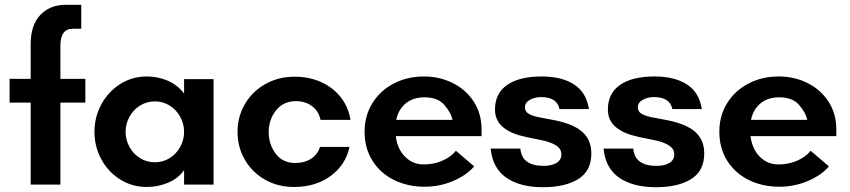

<svg xmlns="http://www.w3.org/2000/svg" viewBox="-20 -770 3545 801"><path d="M108 -342H20V-441H108V-586Q108 -666 148.5 -708Q189 -750 255 -750H319V-650H283Q232 -650 232 -579V-441H336V-342H232V0H108Z M374 -220Q374 -281 402.5 -334Q431 -387 481 -419Q531 -451 592 -451Q639 -451 679.5 -433.5Q720 -416 748 -380V-440H871V0H748V-60Q724 -26 682 -8Q640 10 592 10Q531 10 481 -21.5Q431 -53 402.5 -106Q374 -159 374 -220ZM626 -93Q660 -93 688 -110.5Q716 -128 732 -157.5Q748 -187 748 -220Q748 -253 732 -282.5Q716 -312 688 -329.5Q660 -347 626 -347Q592 -347 564 -329.5Q536 -312 520 -282.5Q504 -253 504 -220Q504 -187 520 -157.5Q536 -128 564 -110.5Q592 -93 626 -93Z M971 -220Q971 -283 1001.5 -335.5Q1032 -388 1086.5 -419Q1141 -450 1209 -450Q1272 -450 1322 -426.5Q1372 -403 1403 -362.5Q1434 -322 1442 -270H1317Q1310 -306 1282 -327Q1254 -348 1215 -348Q1162 -348 1131.5 -309.5Q1101 -271 1101 -219Q1101 -168 1130 -129Q1159 -90 1212 -90Q1250 -90 1277.5 -107.5Q1305 -125 1315 -157H1438Q1422 -82 1359.5 -36Q1297 10 1207 10Q1139 10 1085.5 -20.5Q1032 -51 1001.5 -103.5Q971 -156 971 -220Z M1501 -221Q1501 -287 1533.5 -339.5Q1566 -392 1622.5 -421.5Q1679 -451 1749 -451Q1814 -451 1869 -423.5Q1924 -396 1956.5 -346Q1989 -296 1989 -230V-202H1631Q1638 -148 1670 -116Q1702 -84 1747 -84Q1791 -84 1826.5 -100Q1862 -116 1882 -141L1958 -76Q1927 -39 1870.5 -15Q1814 9 1752 9Q1680 9 1623 -19.5Q1566 -48 1533.5 -100Q1501 -152 1501 -221ZM1868 -270Q1861 -301 1833.5 -332.5Q1806 -364 1751 -364Q1703 -364 1672.5 -338.5Q1642 -313 1633 -270Z M2027 -150H2151Q2157 -78 2248 -78Q2282 -78 2302 -90.5Q2322 -103 2322 -126Q2322 -147 2304.5 -160Q2287 -173 2254 -182L2216 -190Q2173 -198 2145 -206Q2117 -214 2096 -227Q2045 -257 2045 -313Q2045 -380 2095.5 -415.5Q2146 -451 2240 -451Q2323 -451 2374.5 -418Q2426 -385 2437 -315H2314Q2304 -365 2237 -365Q2211 -365 2190.5 -353.5Q2170 -342 2170 -323Q2170 -303 2188.5 -293.5Q2207 -284 2243 -278Q2250 -277 2293.5 -268.5Q2337 -260 2372 -244Q2447 -209 2447 -130Q2447 -57 2392.5 -23Q2338 11 2245 11Q2150 11 2092.5 -28.5Q2035 -68 2027 -150Z M2498 -150H2622Q2628 -78 2719 -78Q2753 -78 2773 -90.5Q2793 -103 2793 -126Q2793 -147 2775.5 -160Q2758 -173 2725 -182L2687 -190Q2644 -198 2616 -206Q2588 -214 2567 -227Q2516 -257 2516 -313Q2516 -380 2566.5 -415.5Q2617 -451 2711 -451Q2794 -451 2845.5 -418Q2897 -385 2908 -315H2785Q2775 -365 2708 -365Q2682 -365 2661.5 -353.5Q2641 -342 2641 -323Q2641 -303 2659.5 -293.5Q2678 -284 2714 -278Q2721 -277 2764.5 -268.5Q2808 -260 2843 -244Q2918 -209 2918 -130Q2918 -57 2863.5 -23Q2809 11 2716 11Q2621 11 2563.5 -28.5Q2506 -68 2498 -150Z M2981 -221Q2981 -287 3013.5 -339.5Q3046 -392 3102.5 -421.5Q3159 -451 3229 -451Q3294 -451 3349 -423.5Q3404 -396 3436.5 -346Q3469 -296 3469 -230V-202H3111Q3118 -148 3150 -116Q3182 -84 3227 -84Q3271 -84 3306.5 -100Q3342 -116 3362 -141L3438 -76Q3407 -39 3350.5 -15Q3294 9 3232 9Q3160 9 3103 -19.5Q3046 -48 3013.5 -100Q2981 -152 2981 -221ZM3348 -270Q3341 -301 3313.5 -332.5Q3286 -364 3231 -364Q3183 -364 3152.5 -338.5Q3122 -313 3113 -270Z"/></svg>

Font: Teachers SemiBold
Style: Regular
Weight: 600
Designer: Alfredo Marco Pradil & Chank Diesel
Version: Version 0.009